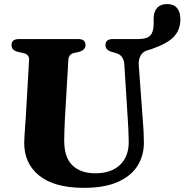

<svg xmlns="http://www.w3.org/2000/svg" viewBox="-20 -888 888 924"><path d="M595.5 -305 578.5 -575.5Q576 -622 538.5 -632.5L519.5 -638Q487.5 -646 487.5 -671Q487.5 -700 522.5 -700H643.5Q688.5 -700 704 -718Q719.5 -736 719.5 -773V-798.5Q719.5 -832 736.2 -850.2Q753 -868.5 784 -868.5Q816 -868.5 832 -849.2Q848 -830 848 -795.5Q848 -744.5 817 -711.5Q786 -678.5 708.5 -651.5L688 -645.5Q667.5 -639 656.5 -620Q645.5 -601 648 -571L667.5 -307Q672 -255.5 672.5 -203Q673 -141 642.5 -91.2Q612 -41.5 547.8 -12.8Q483.5 16 383.5 16Q242.5 16 169.2 -42.5Q96 -101 96.5 -202Q97 -216 98.2 -238.5Q99.5 -261 101.2 -284Q103 -307 104 -323L120 -600Q121.5 -627 90 -633L68 -638Q35.5 -645 35.5 -671Q35.5 -700 71 -700H356.5Q391.5 -700 391.5 -671Q391.5 -647 359 -638L336 -633Q310.5 -627 309 -600.5L292.5 -320Q290.5 -287.5 290 -260.5Q289.5 -233.5 289 -214Q288.5 -130.5 328.5 -92.2Q368.5 -54 439 -54Q515 -54 557.5 -94.5Q600 -135 599.5 -206Q599 -240.5 597.8 -262.8Q596.5 -285 595.5 -305Z"/></svg>

Font: Fraunces 9pt
Style: Bold
Weight: 700
Version: Version 1.000;[b76b70a41]